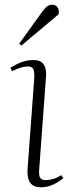

<svg xmlns="http://www.w3.org/2000/svg" viewBox="-20 -775 311 809"><path d="M124 -441Q126 -469 121 -482Q116 -495 98 -495Q84 -495 68.5 -490.5Q53 -486 31 -475L24 -490Q49 -505 72 -513.5Q95 -522 120 -522Q145 -522 157 -511.5Q169 -501 172.5 -482.5Q176 -464 173 -440L145 -60Q143 -34 150 -25Q157 -16 171 -16Q186 -16 202.5 -20.5Q219 -25 238 -37L247 -24Q234 -14 219 -5Q204 4 187.5 9Q171 14 152 14Q129 14 116 4Q103 -6 99 -23.5Q95 -41 96 -61ZM151 -716Q167 -739 177 -747Q187 -755 200 -755Q216 -755 223 -743Q230 -731 227 -715L70 -583L61 -591Z"/></svg>

Font: Literata 60pt ExtraLight
Style: Italic
Weight: 250
Italic angle: -2°
Designer: Latin by Veronika Burian and Jose Scaglione. Greek by Irene Vlachou. Cyrillic by Vera Evstafieva
Foundry: TypeTogether
Version: Version 3.103;gftools[0.9.29]